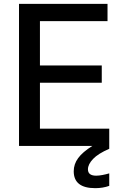

<svg xmlns="http://www.w3.org/2000/svg" viewBox="-20 -760 631 1000"><path d="M79 -740H540V-650H188V-419H510V-329H188V-90H549V15Q491 40 464.5 68Q438 96 438 122Q438 155 481 155Q495 155 513.5 151.5Q532 148 549 143V208Q516 220 476 220Q364 220 364 132Q364 95 387 63.5Q410 32 461 0H79Z"/></svg>

Font: Encode Sans Narrow
Style: Medium
Weight: 500
Designer: Pablo Impallari, Andres Torresi
Foundry: Pablo Impallari, Andres Torresi
Version: Version 1.000; ttfautohint (v1.00) -l 8 -r 50 -G 200 -x 14 -